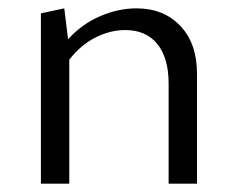

<svg xmlns="http://www.w3.org/2000/svg" viewBox="-20 -440 570 460"><path d="M280 -368Q244 -368 208.5 -350Q173 -332 146 -297V0H78V-408L134 -420L143 -346Q177 -383 220.5 -401.5Q264 -420 307 -420Q372 -420 412 -378Q452 -336 452 -263V0H384V-240Q384 -301 357 -334.5Q330 -368 280 -368Z"/></svg>

Font: QiushuiShotai Bright
Style: Regular
Weight: 400
Designer: Christian Thalmann (Catharsis Fonts)
Version: Version 1.250;